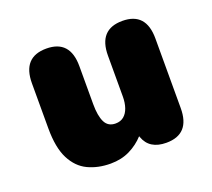

<svg xmlns="http://www.w3.org/2000/svg" viewBox="-91 -598 801 725"><g transform="rotate(-20 309.5 -235.0)"><path d="M158.5 -481Q253.5 -481 253.5 -376V-223Q253.5 -176 266 -150.8Q278.5 -125.5 308.5 -125.5Q328.5 -125.5 341.8 -136.5Q355 -147.5 361.8 -167.2Q368.5 -187 368.5 -212V-376Q368.5 -481 464 -481Q559 -481 559 -376V-96Q559 8.5 464 8.5Q396 8.5 376.5 -46L375 -50Q350.5 -23 316.5 -6.2Q282.5 10.5 239.5 10.5Q189 10.5 149 -8.5Q109 -27.5 86 -72.5Q63 -117.5 63 -195V-376Q63 -481 158.5 -481Z"/></g></svg>

Font: Sono ExtraLight Monospace ExtraBold
Style: Regular
Weight: 800
Version: Version 2.112